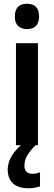

<svg xmlns="http://www.w3.org/2000/svg" viewBox="-20 -773 287 1022"><path d="M124 -753Q188 -753 188 -685Q188 -651 171 -634.5Q154 -618 124 -618Q94 -618 76.5 -634.5Q59 -651 59 -685Q59 -753 124 -753ZM182 -543V0H65V-543ZM110 108Q110 152 153 152Q166 152 176 149.5Q186 147 193 144V219Q181 223 166 226Q151 229 131 229Q77 229 49 203Q21 177 21 129Q21 92 44 54.5Q67 17 110 -15L169 0Q137 33 123.5 57.5Q110 82 110 108Z"/></svg>

Font: Noto Sans Lao Looped Condensed SemiBold
Style: Regular
Weight: 600
Width: 3
Designer: Mark Frömberg, Ben Mitchell
Foundry: The Fontpad Ltd
Version: Version 1.002; ttfautohint (v1.8.4.7-5d5b)